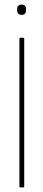

<svg xmlns="http://www.w3.org/2000/svg" viewBox="-20 -820 190 840"><path d="M68 0Q65 0 65 -4V-651Q65 -655 68 -655H82Q86 -655 86 -651V-4Q86 0 82 0ZM75 -755Q66 -755 60.5 -760Q55 -765 55 -775V-781Q55 -790 60.5 -795Q66 -800 75 -800Q84 -800 89 -795Q94 -790 94 -781V-775Q94 -765 89 -760Q84 -755 75 -755Z"/></svg>

Font: Sofia Sans Extra Condensed Thin
Style: Regular
Weight: 250
Version: Version 4.100